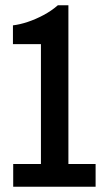

<svg xmlns="http://www.w3.org/2000/svg" viewBox="-20 -707 393 727"><path d="M30 0V-86H135V-540H29V-611Q55 -614 85 -624Q115 -634 145 -650Q175 -666 199 -687H239V-86H342V0Z"/></svg>

Font: Archivo ExtraCondensed SemiBold
Style: Regular
Weight: 600
Width: 2
Designer: Hector Gatti
Foundry: Omnibus-Type
Version: Version 2.001